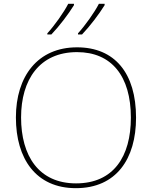

<svg xmlns="http://www.w3.org/2000/svg" viewBox="-20 -972 794 1002"><path d="M526 -945V-952H496C473 -907 423 -837 387 -798V-792H408C450 -836 497 -898 526 -945ZM366 -945V-952H336C313 -907 263 -837 227 -798V-792H248C290 -836 337 -898 366 -945ZM690 -358C690 -590 579 -725 382 -725C177 -725 63 -574 63 -359C63 -143 168 10 376 10C587 10 690 -143 690 -358ZM90 -359C90 -556 186 -700 382 -700C562 -700 663 -575 663 -358C663 -156 573 -15 377 -15C182 -15 90 -159 90 -359Z"/></svg>

Font: Noto Sans Arabic UI Th
Style: Regular
Weight: 100
Designer: Monotype Design Team, Nadine Chahine and Nizar Qandah
Foundry: Monotype Imaging Inc.
Version: Version 2.010